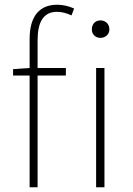

<svg xmlns="http://www.w3.org/2000/svg" viewBox="-20 -791 560 811"><path d="M35.2 -471.9H105.1V0H138.8V-471.9H258.2V-503.9H138.8V-621.1C138.8 -697.1 163 -741.1 220.9 -741.1C240.1 -741.1 261 -735.8 282 -725.9L293 -755C268.8 -766 244 -771 221.9 -771C148.8 -771 105.1 -725.1 105.1 -626.1V-503.9L35.2 -498.9ZM421.2 0V-503.9H386V0ZM404.1 -631C424 -631 442.1 -644.9 442.1 -666.9C442.1 -691.1 424 -704.9 404.1 -704.9C384.2 -704.9 367.9 -691.1 367.9 -666.9C367.9 -644.9 384.2 -631 404.1 -631Z"/></svg>

Font: Karasuma Gothic
Style: Thin
Weight: 200
Designer: Rasmus Andersson / Ryoko Ishizuka
Foundry: rsms
Version: Version 1.00